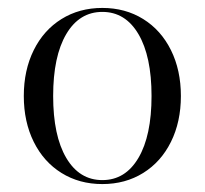

<svg xmlns="http://www.w3.org/2000/svg" viewBox="-20 -454 516 484"><path d="M436 -212Q436 -147 411 -96.5Q386 -46 341 -18Q296 10 238 10Q180 10 135 -18Q90 -46 65 -96.5Q40 -147 40 -212Q40 -277 65 -327.5Q90 -378 135 -406Q180 -434 238 -434Q296 -434 341 -406Q386 -378 411 -327.5Q436 -277 436 -212ZM238 0Q296 0 329 -56Q362 -112 362 -212Q362 -312 329 -368Q296 -424 238 -424Q180 -424 147 -368Q114 -312 114 -212Q114 -112 147 -56Q180 0 238 0Z"/></svg>

Font: Libre Caslon Display
Style: Regular
Weight: 400
Designer: Pablo Impallari, Rodrigo Fuenzalida
Foundry: Pablo Impallari, Rodrigo Fuenzalida
Version: Version 1.100; ttfautohint (v1.6) -l 8 -r 50 -G 200 -x 14 -D